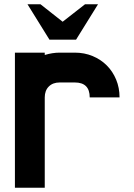

<svg xmlns="http://www.w3.org/2000/svg" viewBox="-20 -881 631 901"><path d="M401 -424Q401 -494 331 -494H260Q228 -494 209 -475Q190 -456 190 -424V0H50V-634H190V-623Q226 -634 260 -634H331Q376 -634 414.5 -618Q453 -602 481 -574Q509 -546 525 -507.5Q541 -469 541 -424ZM109 -861H170L274 -779L379 -861H440L337 -695H212Z"/></svg>

Font: CAT North
Style: Regular
Weight: 400
Designer: Peter Wiegel
Foundry: Peter Wiegel
Version: Version 1.000